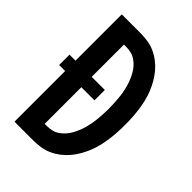

<svg xmlns="http://www.w3.org/2000/svg" viewBox="-215 -832 930 930"><g transform="rotate(45 250.0 -367.5)"><path d="M59 0V-347H18V-418H59V-735H185Q210 -735 235.5 -731.5Q261 -728 284.5 -717.5Q308 -707 328.5 -691.5Q349 -676 365.5 -656.5Q382 -637 395 -614.5Q408 -592 417.5 -568.5Q427 -545 433 -520Q439 -495 442.5 -469.5Q446 -444 447.5 -418.5Q449 -393 449 -368Q449 -342 447.5 -316.5Q446 -291 442.5 -265.5Q439 -240 433 -215Q427 -190 417.5 -166.5Q408 -143 395 -120.5Q382 -98 365.5 -78.5Q349 -59 328.5 -43.5Q308 -28 284.5 -17.5Q261 -7 235.5 -3.5Q210 0 185 0ZM170 -96H185Q202 -96 219 -100Q236 -104 250.5 -114Q265 -124 276.5 -137Q288 -150 296.5 -165.5Q305 -181 311.5 -197Q318 -213 322.5 -230Q327 -247 330 -264Q333 -281 334.5 -298Q336 -315 337 -332.5Q338 -350 338 -368Q338 -385 337 -402.5Q336 -420 334.5 -437Q333 -454 330 -471Q327 -488 322.5 -505Q318 -522 311.5 -538Q305 -554 296.5 -569.5Q288 -585 276.5 -598Q265 -611 250.5 -621Q236 -631 219 -635Q202 -639 185 -639H170V-418H260V-347H170Z"/></g></svg>

Font: Zed Mono
Style: Bold
Weight: 700
Monospace: yes
Designer: Belleve Invis
Foundry: Belleve Invis
Version: Version 1.0.0; ttfautohint (v1.8.4)